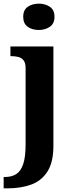

<svg xmlns="http://www.w3.org/2000/svg" viewBox="-40 -790 405 1050"><path d="M-20 240V178H-13Q24 178 49 162Q74 146 87 107Q100 68 100 0V-417Q100 -446 89 -460Q78 -474 60 -478.5Q42 -483 20 -483H17V-536H252V8Q252 97 219.5 148Q187 199 130.5 219.5Q74 240 0 240ZM172 -626Q136 -626 111.5 -643.5Q87 -661 87 -698Q87 -736 112 -753Q137 -770 173 -770Q207 -770 232.5 -753Q258 -736 258 -698Q258 -661 232.5 -643.5Q207 -626 172 -626Z"/></svg>

Font: Noto Serif Tamil
Style: Bold
Weight: 700
Designer: Indian Type Foundry, Tom Grace, and the Monotype Design Team
Foundry: Monotype Imaging Inc.
Version: Version 2.003